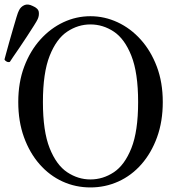

<svg xmlns="http://www.w3.org/2000/svg" viewBox="-38 -809 781 841"><path d="M358 12Q293 12 236 -14Q179 -40 135.5 -89.5Q92 -139 67 -208Q42 -277 42 -362Q42 -448 68 -517Q94 -586 138.5 -635.5Q183 -685 239.5 -711.5Q296 -738 358 -738Q420 -738 477 -711.5Q534 -685 578.5 -635.5Q623 -586 649 -517Q675 -448 675 -362Q675 -277 650 -208Q625 -139 581.5 -89.5Q538 -40 480.5 -14Q423 12 358 12ZM358 -23Q413 -23 460.5 -54.5Q508 -86 537.5 -160Q567 -234 567 -362Q567 -490 537.5 -564.5Q508 -639 460.5 -670.5Q413 -702 358 -702Q304 -702 256.5 -670.5Q209 -639 179.5 -564.5Q150 -490 150 -362Q150 -234 179.5 -160Q209 -86 256.5 -54.5Q304 -23 358 -23ZM5.2 -538Q-1.4 -535.4 -8.8 -539.2Q-16.2 -543 -18.3 -548.7Q-17.2 -552.8 -11.7 -573.3Q-6.2 -593.8 1.9 -622.7Q10 -651.6 18.6 -680.8Q27.1 -710 34 -733.1Q40.9 -756.1 45 -763.1Q52.1 -778.7 68 -786.2Q83.9 -793.6 105.2 -782.8Q129.6 -772.6 131.9 -756.6Q134.2 -740.6 127 -725Q123.5 -717.1 110.8 -697.1Q98.1 -677.1 81.3 -651.2Q64.5 -625.3 47.6 -600.6Q30.7 -575.8 18.7 -558.5Q6.8 -541.2 5.2 -538Z"/></svg>

Font: TsukuhouMincho
Style: Regular
Weight: 400
Designer: Iose
Foundry: Typographish
Version: Version 1.001; ttfautohint (v1.8.3)